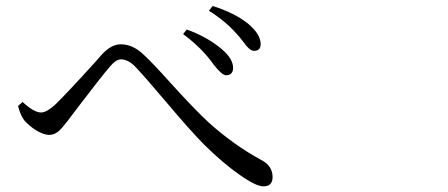

<svg xmlns="http://www.w3.org/2000/svg" viewBox="-20 -706 1540 660"><path d="M885.7 -65.4Q859.4 -65.4 801.8 -106.4Q746.1 -145.5 682.6 -208Q635.7 -254.9 546.9 -360.4Q478.5 -441.4 444.3 -477.5Q419.9 -502 395.5 -502Q378.9 -502 357.4 -476.6Q332 -447.3 252.9 -343.8Q226.6 -308.6 215.8 -294.9Q214.8 -293.9 213.9 -292Q192.4 -264.6 182.6 -255.9Q167 -242.2 149.4 -242.2Q130.9 -242.2 104.5 -257.8Q81.1 -272.5 64.5 -291Q50.8 -307.6 42 -341.8L57.6 -355.5Q96.7 -319.3 121.1 -319.3Q139.6 -319.3 168 -344.7Q205.1 -379.9 308.6 -494.1Q324.2 -511.7 330.1 -518.6Q362.3 -553.7 395.5 -553.7Q438.5 -553.7 477.5 -514.6Q506.8 -487.3 565.4 -421.9Q648.4 -330.1 698.2 -284.2Q784.2 -207 877.9 -156.2Q917 -135.7 917 -97.7Q917 -65.4 885.7 -65.4ZM756.8 -447.3Q743.2 -447.3 714.8 -483.4Q710 -490.2 707 -494.1Q669.9 -543.9 609.4 -588.9L622.1 -604.5Q690.4 -580.1 741.2 -538.1Q783.2 -502.9 781.2 -469.7Q779.3 -447.3 756.8 -447.3ZM853.5 -531.2Q843.8 -531.2 835 -540Q828.1 -545.9 814.5 -564.5Q807.6 -573.2 803.7 -578.1Q759.8 -630.9 698.2 -668.9L710.9 -685.5Q785.2 -662.1 831.1 -626Q876 -588.9 876 -554.7Q876 -531.2 853.5 -531.2Z"/></svg>

Font: Bpmf Zihi Box R
Style: R
Weight: 400
Foundry: But Ko
Version: Version 1.320